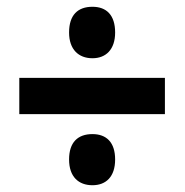

<svg xmlns="http://www.w3.org/2000/svg" viewBox="-20 -636 545 567"><path d="M253 -464C293 -464 320 -490 320 -540C320 -592 294 -616 253 -616C210 -616 184 -592 184 -540C184 -490 212 -464 253 -464ZM37 -299H467V-406H37ZM253 -89C293 -89 320 -114 320 -165C320 -216 294 -240 253 -240C210 -240 184 -216 184 -165C184 -114 212 -89 253 -89Z"/></svg>

Font: Noto Sans Lao Looped Condensed
Style: Bold
Weight: 700
Width: 3
Designer: Mark Frömberg, Ben Mitchell
Foundry: The Fontpad Ltd
Version: Version 1.002